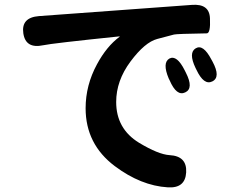

<svg xmlns="http://www.w3.org/2000/svg" viewBox="-20 -761 1040 823"><path d="M778 -22Q774 47 699 42Q584 35 472 -49Q347 -143 347 -297Q347 -396 396 -486Q437 -562 492 -603Q496 -606 491 -605Q201 -575 165 -567Q90 -551 80 -618Q70 -686 147 -692L802 -740Q878 -746 880 -682Q883 -618 866 -618Q738 -616 726 -613Q690 -604 654 -594Q601 -580 539.5 -497.5Q478 -415 478 -324Q478 -209 576 -149Q659 -99 707 -96Q782 -92 778 -22ZM774 -365Q737 -347 707 -417L703 -425Q675 -492 706 -510Q738 -527 772 -459L777 -449Q811 -382 774 -365ZM890 -412Q854 -394 822 -462L818 -470Q787 -535 819 -554Q851 -573 886 -506L891 -497Q927 -430 890 -412Z"/></svg>

Font: Resource Han Rounded KR
Style: Bold
Weight: 700
Designer: Cyano Hao (round all glyphs); Ryoko NISHIZUKA 西塚涼子 (kana, bopomofo & ideographs); Paul D. Hunt (Latin, Greek & Cyrillic)
Foundry: Cyano Hao
Version: 0.990